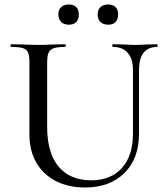

<svg xmlns="http://www.w3.org/2000/svg" viewBox="-20 -822 740 855"><path d="M483 -613Q480 -613 480 -619Q480 -625 483 -625L528 -624Q564 -622 585 -622Q603 -622 637 -624L680 -625Q682 -625 682 -619Q682 -613 680 -613Q640 -613 619.5 -587Q599 -561 599 -510V-227Q599 -115 533.5 -51Q468 13 359 13Q285 13 229 -15.5Q173 -44 142 -97.5Q111 -151 111 -223V-544Q111 -574 105 -588Q99 -602 82.5 -607.5Q66 -613 30 -613Q27 -613 27 -619Q27 -625 30 -625L80 -624Q124 -622 150 -622Q179 -622 221 -624L270 -625Q273 -625 273 -619Q273 -613 270 -613Q235 -613 218.5 -607Q202 -601 196 -586.5Q190 -572 190 -542V-258Q190 -140 241.5 -79.5Q293 -19 386 -19Q473 -19 522.5 -73.5Q572 -128 572 -226V-510Q572 -560 549 -586.5Q526 -613 483 -613ZM240 -758Q240 -779 252.5 -790.5Q265 -802 287 -802Q308 -802 319.5 -790.5Q331 -779 331 -758Q331 -736 319.5 -724Q308 -712 287 -712Q265 -712 252.5 -724Q240 -736 240 -758ZM415 -758Q415 -779 427.5 -790.5Q440 -802 462 -802Q483 -802 494.5 -790.5Q506 -779 506 -758Q506 -736 494.5 -724Q483 -712 462 -712Q440 -712 427.5 -724Q415 -736 415 -758Z"/></svg>

Font: Cormorant SC Medium
Style: Regular
Weight: 500
Designer: Christian Thalmann (Catharsis Fonts)
Foundry: Catharsis Fonts
Version: Version 4.000